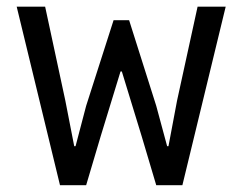

<svg xmlns="http://www.w3.org/2000/svg" viewBox="-20 -547 716 567"><path d="M157.2 0 29.3 -527.3H113.3L172.9 -250L199.2 -115.2H203.1L234.4 -234.4L315.4 -487.3H361.3L441.4 -234.4L473.6 -115.2H477.5L502.9 -250L563.5 -527.3H646.5L518.6 0H441.4L398.4 -144.5L339.8 -335.9H335.9L277.3 -144.5L234.4 0Z"/></svg>

Font: Reddit Sans Condensed
Style: Regular
Weight: 400
Designer: Stephen Hutchings
Foundry: Reddit
Version: Version 1.014